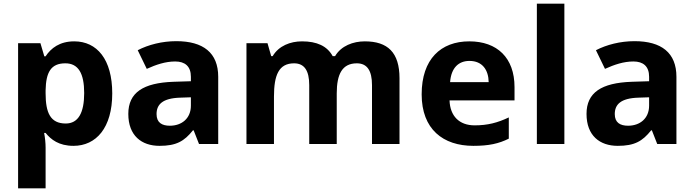

<svg xmlns="http://www.w3.org/2000/svg" viewBox="-20 -780 3759 1040"><path d="M382 -556C303 -556 256 -519 227 -475H220L199 -546H78V240H227V20C227 -6 224 -34 219 -60H227C256 -24 299 10 378 10C501 10 588 -88 588 -274C588 -459 505 -556 382 -556ZM334 -437C404 -437 436 -383 436 -276C436 -169 404 -111 336 -111C253 -111 227 -169 227 -275V-291C229 -389 256 -437 334 -437Z M935 -557C858 -557 784 -538 726 -508L775 -407C826 -430 876 -447 929 -447C982 -447 1014 -421 1014 -364V-340L919 -337C756 -331 675 -279 675 -163C675 -45 747 10 844 10C935 10 978 -15 1025 -74H1029L1058 0H1162V-364C1162 -494 1081 -557 935 -557ZM956 -251 1014 -253V-208C1014 -138 964 -99 900 -99C857 -99 828 -116 828 -162C828 -214 860 -248 956 -251Z M1956 -556C1893 -556 1828 -532 1795 -476H1782C1752 -531 1696 -556 1616 -556C1553 -556 1490 -532 1457 -476H1449L1429 -546H1315V0H1464V-257C1464 -373 1490 -437 1573 -437C1629 -437 1655 -397 1655 -319V0H1804V-274C1804 -379 1834 -437 1913 -437C1969 -437 1995 -397 1995 -319V0H2144V-356C2144 -496 2080 -556 1956 -556Z M2522 -556C2368 -556 2264 -460 2264 -269C2264 -80 2380 10 2544 10C2628 10 2682 -2 2736 -29V-144C2675 -115 2621 -101 2551 -101C2467 -101 2418 -152 2415 -236H2767V-308C2767 -467 2673 -556 2522 -556ZM2523 -450C2593 -450 2626 -401 2627 -335H2418C2424 -414 2465 -450 2523 -450Z M3037 0V-760H2888V0Z M3417 -557C3340 -557 3266 -538 3208 -508L3257 -407C3308 -430 3358 -447 3411 -447C3464 -447 3496 -421 3496 -364V-340L3401 -337C3238 -331 3157 -279 3157 -163C3157 -45 3229 10 3326 10C3417 10 3460 -15 3507 -74H3511L3540 0H3644V-364C3644 -494 3563 -557 3417 -557ZM3438 -251 3496 -253V-208C3496 -138 3446 -99 3382 -99C3339 -99 3310 -116 3310 -162C3310 -214 3342 -248 3438 -251Z"/></svg>

Font: Noto Sans Bassa Vah
Style: Bold
Weight: 700
Designer: Monotype Design Team
Foundry: Monotype Imaging Inc.
Version: Version 2.002